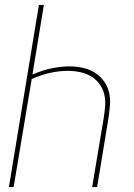

<svg xmlns="http://www.w3.org/2000/svg" viewBox="-20 -755 540 775"><path d="M16 0 137 -735H157L111 -454Q147 -470 185 -478.5Q223 -487 260 -487Q287 -487 313 -481.5Q339 -476 360.5 -463Q382 -450 397.5 -430Q413 -410 419.5 -385Q426 -360 424 -333Q422 -306 418 -279L372 0H352L399 -281Q403 -306 404.5 -330.5Q406 -355 400 -377.5Q394 -400 379.5 -418.5Q365 -437 345.5 -448Q326 -459 302.5 -464Q279 -469 254 -469Q218 -469 180.5 -460.5Q143 -452 108 -436L35 0Z"/></svg>

Font: Iosevka SS04 Thin
Style: Italic
Weight: 100
Italic angle: -9°
Monospace: yes
Designer: Belleve Invis
Foundry: Belleve Invis
Version: Version 19.0.0; ttfautohint (v1.8.4)